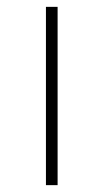

<svg xmlns="http://www.w3.org/2000/svg" viewBox="-20 -540 301 560"><path d="M148 -520V0H114V-520Z"/></svg>

Font: Fira Sans UltraLight
Style: Regular
Weight: 200
Designer: Carrois Corporate & Edenspiekermann AG
Foundry: Carrois Corporate GbR & Edenspiekermann AG
Version: Version 4.106;PS 004.106;hotconv 1.0.70;makeotf.lib2.5.58329